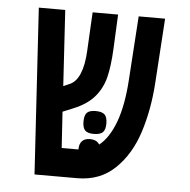

<svg xmlns="http://www.w3.org/2000/svg" viewBox="-47 -656 694 702"><g transform="rotate(5 300.0 -304.5)"><path d="M67.5 -609H164.5L181.5 -331L203.5 -340.5Q228 -350.5 241.5 -382.8Q255 -415 257.5 -467L265 -609H358.5L352.5 -481.5Q349.5 -420 339.5 -378.8Q329.5 -337.5 302.5 -305.5Q275.5 -273.5 224.5 -253L187 -237.5L195.5 -105H257V-106Q257 -125.5 267 -136Q277 -146.5 295.5 -146.5Q321 -146.5 331 -129.5Q367 -158 389.8 -219.2Q412.5 -280.5 418.5 -373.5L434 -609H531L515.5 -371Q509 -272.5 482 -189Q455 -105.5 400 -52.8Q345 0 261.5 0H105ZM266.5 -208.5Q266.5 -231.5 275.8 -241Q285 -250.5 307.5 -250.5Q331 -250.5 340.8 -241Q350.5 -231.5 350.5 -208.5Q350.5 -185.5 340.8 -176Q331 -166.5 307.5 -166.5Q285 -166.5 275.8 -176Q266.5 -185.5 266.5 -208.5Z"/></g></svg>

Font: JuliaMono Medium
Style: Italic
Weight: 500
Italic angle: -9°
Monospace: yes
Designer: cormullion
Foundry: corm
Version: Version 0.054; ttfautohint (v1.8.4)